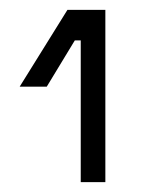

<svg xmlns="http://www.w3.org/2000/svg" viewBox="-20 -720 286 390"><path d="M144 -350H194V-700H117L20 -544H75L132 -638H144Z"/></svg>

Font: Meta Space Light
Style: Regular
Weight: 300
Designer: Meta Pool / Florian Karsten
Foundry: Meta Pool / Florian Karsten
Version: Version 2.000;Glyphs 3.1.1 (3137)